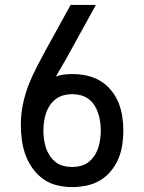

<svg xmlns="http://www.w3.org/2000/svg" viewBox="-20 -755 588 783"><path d="M274 8Q243 8 212 0.5Q181 -7 156 -25Q131 -43 112.5 -69Q94 -95 83.5 -124.5Q73 -154 69 -185Q65 -216 65 -247Q65 -289 73.5 -330Q82 -371 97 -409.5Q112 -448 131.5 -485Q151 -522 171 -559L268 -735H371L252 -519Q241 -500 230 -481Q219 -462 208 -443Q224 -449 241.5 -451Q259 -453 276 -453Q306 -453 335 -446.5Q364 -440 389 -425Q414 -410 433 -387Q452 -364 463 -337Q474 -310 478.5 -281Q483 -252 483 -223Q483 -193 478.5 -163.5Q474 -134 462.5 -107Q451 -80 432 -57Q413 -34 387.5 -19Q362 -4 332.5 2Q303 8 274 8ZM274 -74Q292 -74 309.5 -78.5Q327 -83 341 -94Q355 -105 365 -120Q375 -135 380.5 -152Q386 -169 388.5 -187Q391 -205 391 -223Q391 -240 388.5 -258Q386 -276 380.5 -293Q375 -310 365.5 -325Q356 -340 341.5 -351Q327 -362 309.5 -366.5Q292 -371 274 -371Q257 -371 239.5 -366.5Q222 -362 207.5 -351Q193 -340 183 -325Q173 -310 167.5 -293Q162 -276 159.5 -258Q157 -240 157 -223Q157 -205 159.5 -187Q162 -169 167.5 -152Q173 -135 183 -120Q193 -105 207 -94Q221 -83 238.5 -78.5Q256 -74 274 -74Z"/></svg>

Font: Iosevka Semi-Condensed Medium
Style: Regular
Weight: 500
Monospace: yes
Designer: Belleve Invis
Foundry: Belleve Invis
Version: Version 27.3.5